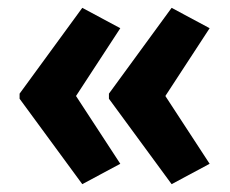

<svg xmlns="http://www.w3.org/2000/svg" viewBox="-20 -519 587 490"><path d="M30 -280V-267L190 -49L287 -101L174 -274L287 -447L190 -499ZM258 -280V-267L418 -49L515 -101L402 -274L515 -447L418 -499Z"/></svg>

Font: Noto Sans Thai Looped Condensed
Style: Bold
Weight: 700
Width: 3
Designer: Sasikarn Vongin, Ben Mitchell
Foundry: The Fontpad Ltd
Version: Version 1.001